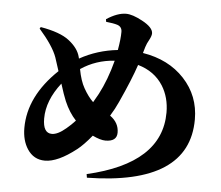

<svg xmlns="http://www.w3.org/2000/svg" viewBox="-56 -863 1113 965"><g transform="rotate(5 500.0 -380.0)"><path d="M337 -242Q302 -279 278 -335Q265 -366 248 -421Q177 -330 177 -239Q177 -165 222 -165Q252 -165 293 -200Q317 -220 337 -242ZM335 -502Q346 -443 366 -408Q389 -367 415 -342L440 -386Q479 -460 505 -559Q411 -553 335 -502ZM643 -610Q774 -589 853 -504Q932 -419 932 -300Q932 31 417 39L414 21Q787 -65 787 -322Q787 -398 751 -456Q708 -524 624 -548Q599 -473 545 -355Q529 -319 506 -282Q551 -250 551 -200Q551 -155 493 -155Q468 -155 428 -174Q387 -124 356 -100Q264 -28 199 -28Q142 -28 110 -77Q82 -120 82 -183Q82 -343 228 -482L206 -550Q186 -606 115 -687L120 -695Q219 -678 264 -643Q312 -606 323 -562L325 -554Q413 -603 516 -614Q526 -670 526 -706Q526 -732 502 -740Q483 -746 445 -750L443 -763Q498 -799 542 -799Q574 -799 624 -772Q680 -742 680 -712Q680 -700 670 -681Q657 -658 652 -641Z"/></g></svg>

Font: Source Han Serif CN Heavy
Style: Regular
Weight: 900
Designer: Ryoko NISHIZUKA  (kana & ideographs); Frank Grießhammer (Latin, Greek & Cyrillic); Wenlong ZHANG  (bopomofo); Sandoll Co
Foundry: Adobe Systems Incorporated
Version: Version 1.000;PS 1;hotconv 16.6.53;makeotf.lib2.5.65590